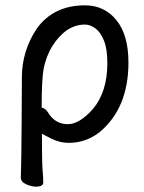

<svg xmlns="http://www.w3.org/2000/svg" viewBox="-20 -512 540 719"><path d="M115 187Q98 187 78 178Q58 169 58 153Q58 141 59 115Q60 89 61 -53.5Q62 -196 62 -223Q62 -320 117 -404Q180 -492 298 -492Q371 -492 416 -436.5Q461 -381 461 -278Q461 -108 354 -18Q302 23 237 23Q203 23 170 6L137 -11Q137 96 139.5 125Q142 154 142 171Q142 187 115 187ZM234 -47Q278 -47 329 -105Q382 -169 382 -276Q382 -328 369.5 -359.5Q357 -391 337.5 -405.5Q318 -420 298 -420Q228 -420 177 -341Q153 -303 143 -253Q136 -210 136 -109H133Q149 -109 161 -89Q187 -47 234 -47Z"/></svg>

Font: LXGW WenKai Mono TC
Style: Bold
Weight: 700
Designer: LXGW / Fontworks Inc.
Foundry: LXGW / Fontworks Inc.
Version: Version 1.330